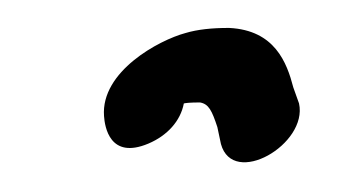

<svg xmlns="http://www.w3.org/2000/svg" viewBox="-20 -114 254 134"><path d="M108.3 -41.8C109.5 -42.1 112.4 -42.5 119.6 -42.5C125.7 -41.4 127.9 -36.8 131.7 -25.3L134.2 -13.5C142.6 17.1 195 -13.3 188.7 -41.8L184.7 -53C180.2 -70.3 171.8 -92.9 140 -94.5L139.7 -94.5H139.4C128.1 -94.5 117.9 -93.5 109.3 -90.9C91.1 -86 50.3 -64.2 52.6 -33C53.1 -25.6 56.6 -2.4 83.6 -13.8C96.8 -19.4 106 -29.6 108.3 -41.8Z"/></svg>

Font: Take Off
Style: Moose
Weight: 400
Foundry: Cannot Into Space Fonts
Version: Version 0.89